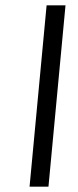

<svg xmlns="http://www.w3.org/2000/svg" viewBox="-20 -701 292 721"><path d="M91 0 155 -681H226L162 0Z"/></svg>

Font: Karla
Style: Italic
Weight: 400
Italic angle: -8°
Designer: Jonathan Pinhorn
Version: Version 2.004;gftools[0.9.33]